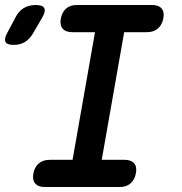

<svg xmlns="http://www.w3.org/2000/svg" viewBox="-110 -750 730 770"><path d="M23 -617Q9 -593 -10 -581.5Q-29 -570 -55 -570Q-82 -570 -88 -582Q-94 -594 -81 -618L-49 -678Q-36 -705 -15 -717.5Q6 -730 33 -730Q61 -730 67.5 -717.5Q74 -705 59 -679ZM298 -109H390Q416 -109 428 -95Q440 -81 435 -55Q430 -29 413.5 -14.5Q397 0 371 0H69Q43 0 31 -14.5Q19 -29 24 -55Q29 -81 46 -95Q63 -109 89 -109H181L271 -621H179Q153 -621 141 -635.5Q129 -650 134 -676Q139 -702 155.5 -716Q172 -730 198 -730H500Q526 -730 538 -716Q550 -702 545 -676Q540 -650 523 -635.5Q506 -621 480 -621H388Z"/></svg>

Font: Maple Mono NL SemiBold
Style: Italic
Weight: 600
Italic angle: -10°
Monospace: yes
Designer: subframe7536
Version: Version 7.000